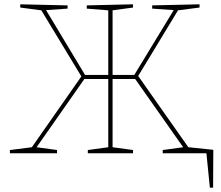

<svg xmlns="http://www.w3.org/2000/svg" viewBox="-20 -712 1027 892"><path d="M855 -28H856L971 -16L970 160H955L939 0H736V-15L831 -28L608 -345H503V-28L598 -15V0H388V-15L483 -28V-345H372L150 -28L245 -15V0H26V-15L128 -28L358 -357L172 -664L74 -677V-692L294 -687V-672L194 -665L375 -364H483V-664L383 -672V-687L598 -692V-677L503 -664V-364H604L787 -665L687 -672V-687L907 -692V-677L807 -664L622 -359Z"/></svg>

Font: Bitter Pro Thin
Style: Regular
Weight: 250
Designer: Sol Matas, and Bitter project Authors
Foundry: Sol Matas
Version: Version 1.010